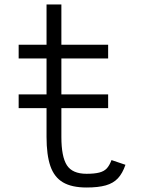

<svg xmlns="http://www.w3.org/2000/svg" viewBox="-20 -820 640 854"><path d="M63 -339V-400H461V-339ZM365 14Q299 14 260 -9Q221 -32 204 -81.5Q187 -131 187 -211V-560H63V-621H187V-800H253V-621H461V-560H253V-211Q253 -123 277.5 -85Q302 -47 365 -47Q400 -47 421.5 -52.5Q443 -58 455 -71Q467 -84 476 -108L538 -87Q525 -49 504.5 -27Q484 -5 450.5 4.5Q417 14 365 14Z"/></svg>

Font: Victor Mono Light
Style: Regular
Weight: 300
Monospace: yes
Designer: Rune Bjørnerås
Version: Version 1.561;gftools[0.9.30]